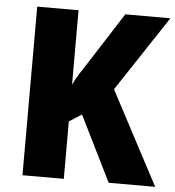

<svg xmlns="http://www.w3.org/2000/svg" viewBox="-52 -762 740 810"><g transform="rotate(5 318.5 -357.0)"><path d="M635 0 426 -395 637 -714H446L305 -494C284 -462 262 -430 248 -399V-714H73V0H248V-243L301 -277L438 0Z"/></g></svg>

Font: Noto Sans Bengali SemiCondensed ExtraBold
Style: Regular
Weight: 800
Width: 4
Designer: Joana Ranito - Universal Thirst; Jelle Bosma - Monotype Design Team
Foundry: Universal Thirst ehf.
Version: Version 3.000